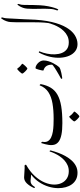

<svg xmlns="http://www.w3.org/2000/svg" viewBox="1041 -2242 1529 3651"><g transform="rotate(-90 1805.5 -416.5)"><path d="M475.1 -714.4Q489.3 -715.8 495.8 -701.4Q502.4 -687 495.1 -683.1Q365.7 -609.9 283 -518.3Q200.2 -426.8 160.6 -330.8Q121.1 -234.9 121.1 -148.9Q121.1 -71.3 150.9 -8.8Q180.7 53.7 237.8 90.3Q294.9 127 376 127Q437 127 488.5 104.2Q540 81.5 582 43.5Q624 5.4 656.5 -41.7Q689 -88.9 712.2 -137.9Q735.4 -187 749 -231.4Q751.5 -242.7 762.7 -235.4Q773.9 -228 769 -212.4Q750.5 -141.1 723.6 -69.1Q696.8 2.9 660.4 67.9Q624 132.8 577.4 183.6Q530.8 234.4 473.1 263.7Q415.5 293 345.7 293Q272 293 217 264.2Q162.1 235.4 125.7 184.8Q89.4 134.3 71.3 68.1Q53.2 2 53.2 -72.8Q53.2 -162.1 81.5 -255.9Q109.9 -349.6 166.3 -435.3Q222.7 -521 306.2 -585.4Q313 -590.8 301 -591.1Q289.1 -591.3 269 -592.3Q249 -593.8 226.3 -596.9Q203.6 -600.1 189.5 -600.1Q154.8 -600.1 128.7 -582Q102.5 -564 77.1 -521Q72.3 -513.7 62.5 -520.3Q52.7 -526.9 56.2 -534.7Q92.3 -616.7 143.1 -669.7Q193.8 -722.7 257.8 -722.7Q302.2 -722.7 346.7 -717.5Q391.1 -712.4 435.5 -712.4Q445.8 -712.4 455.6 -712.6Q465.3 -712.9 475.1 -714.4Z M1509.3 231.4Q1509.3 237.8 1497.8 253.4Q1486.3 269 1470.2 286.4Q1454.1 303.7 1439.5 315.9Q1424.8 328.1 1418.9 328.1Q1411.1 328.1 1395.5 316.2Q1379.9 304.2 1363 287.4Q1346.2 270.5 1334.5 254.9Q1322.8 239.3 1322.8 231.4Q1322.8 224.6 1334.2 209.2Q1345.7 193.8 1361.8 176.8Q1377.9 159.7 1392.3 147.5Q1406.7 135.3 1413.1 135.3Q1418.5 135.7 1426.3 149.2Q1434.1 162.6 1458 187Q1481.9 210.4 1495.6 218.3Q1509.3 226.1 1509.3 231.4ZM1291 4.9Q1158.7 4.9 1073.5 -12.2Q988.3 -29.3 941.9 -62.5Q895.5 -95.7 880.9 -144Q866.2 -192.4 875.5 -255.1Q884.8 -317.9 909.7 -394Q911.6 -399.9 918.2 -396.5Q924.8 -393.1 930.4 -385.7Q936 -378.4 934.6 -372.6Q922.9 -310.5 946.8 -270.8Q970.7 -231 1019 -208.5Q1067.4 -186 1128.9 -176Q1190.4 -166 1254.2 -163.6Q1317.9 -161.1 1372.6 -161.1Q1536.6 -161.1 1664.1 -182.9Q1791.5 -204.6 1878.7 -261.5Q1965.8 -318.4 2007.3 -423.8Q2009.8 -429.2 2015.9 -425.5Q2022 -421.9 2027.1 -415Q2032.2 -408.2 2030.8 -402.3Q2009.3 -291.5 1961.7 -213.9Q1914.1 -136.2 1829.1 -87.9Q1744.1 -39.6 1612.3 -17.3Q1480.5 4.9 1291 4.9Z M2418.5 -757.8Q2418.5 -751.5 2407 -735.8Q2395.5 -720.2 2379.4 -702.9Q2363.3 -685.5 2348.6 -673.3Q2334 -661.1 2328.1 -661.1Q2320.3 -661.1 2304.7 -673.1Q2289.1 -685.1 2272.2 -701.9Q2255.4 -718.8 2243.7 -734.4Q2231.9 -750 2231.9 -757.8Q2231.9 -764.6 2243.4 -780Q2254.9 -795.4 2271 -812.5Q2287.1 -829.6 2301.5 -841.8Q2315.9 -854 2322.3 -854Q2327.6 -853.5 2335.4 -840.1Q2343.3 -826.7 2367.2 -802.2Q2391.1 -778.8 2404.8 -771Q2418.5 -763.2 2418.5 -757.8ZM2335.9 -505.9Q2357.9 -505.9 2383.1 -493.4Q2408.2 -481 2430.4 -459.2Q2452.6 -437.5 2466.8 -410.2Q2481 -382.8 2481 -352.5Q2481 -307.1 2467 -261.2Q2453.1 -215.3 2432.1 -174.3Q2411.1 -133.3 2390.1 -102.5Q2369.1 -71.8 2355 -57.1Q2341.8 -43.5 2310.5 -32.7Q2279.3 -22 2243.7 -14.6Q2208 -7.3 2180.2 -2.9Q2152.3 1.5 2146 2.4Q2138.2 4.4 2133.8 -6.6Q2129.4 -17.6 2136.7 -21Q2140.1 -22.9 2160.6 -34.2Q2181.2 -45.4 2211.2 -62.5Q2241.2 -79.6 2274.2 -99.4Q2307.1 -119.1 2335.9 -137.7Q2364.7 -156.2 2383.1 -170.9Q2401.4 -185.5 2401.4 -191.9Q2401.4 -238.8 2390.1 -268.3Q2378.9 -297.9 2362.1 -314.7Q2345.2 -331.5 2328.4 -339.8Q2311.5 -348.1 2300.3 -351.8Q2289.1 -355.5 2289.1 -359.4Q2289.1 -367.2 2293.7 -390.4Q2298.3 -413.6 2305.4 -440.4Q2312.5 -467.3 2320.6 -486.6Q2328.6 -505.9 2335.9 -505.9Z M2825.2 127Q2893.1 127 2946.5 100.6Q3000 74.2 3040.5 32.5Q3081.1 -9.3 3109.6 -57.1Q3138.2 -105 3156.2 -149.2Q3174.3 -193.4 3183.1 -224.4Q3191.9 -255.4 3192.9 -262.2Q3202.6 -334 3205.3 -414.3Q3208 -494.6 3208 -578.6Q3208 -678.2 3207.3 -779.8Q3206.5 -881.3 3211.4 -977.1Q3213.4 -1017.1 3226.8 -1054.4Q3240.2 -1091.8 3256.1 -1119.6Q3272 -1147.5 3281.7 -1157.7Q3289.1 -1166 3294.7 -1154.1Q3300.3 -1142.1 3298.8 -1135.3Q3295.9 -1124 3289.8 -1102.3Q3283.7 -1080.6 3281.2 -1024.4Q3279.3 -983.4 3276.4 -928.5Q3273.4 -873.5 3270.3 -815.9Q3267.1 -758.3 3264.6 -707.5Q3262.2 -656.7 3261.2 -623Q3254.4 -375 3213.4 -200.4Q3172.4 -25.9 3106.9 83Q3041.5 191.9 2960.2 242.4Q2878.9 293 2792 293Q2715.3 293 2659.4 251Q2603.5 209 2571.5 136Q2539.6 63 2533.7 -30.8Q2527.8 -124.5 2551.3 -229.5Q2574.7 -334.5 2630.4 -439Q2634.3 -446.3 2645.5 -441.4Q2656.7 -436.5 2653.3 -428.2Q2625.5 -362.3 2610.4 -286.9Q2595.2 -211.4 2597.7 -138.2Q2600.1 -64.9 2623.8 -4.9Q2647.5 55.2 2696.5 91.1Q2745.6 127 2825.2 127Z M3466.8 -667Q3469.7 -707.5 3483.4 -744.9Q3497.1 -782.2 3513.4 -809.3Q3529.8 -836.4 3539.6 -846.7Q3546.9 -855 3552.2 -843.3Q3557.6 -831.5 3555.7 -824.7Q3554.2 -817.4 3549.6 -805.7Q3544.9 -793.9 3541 -772.7Q3537.1 -751.5 3537.1 -714.4Q3537.1 -631.8 3535.9 -559.3Q3534.7 -486.8 3530.8 -419.9Q3525.9 -335.9 3511.5 -263.4Q3497.1 -190.9 3480.7 -141.4Q3464.4 -91.8 3453.1 -76.2Q3448.2 -68.8 3439.7 -78.6Q3431.2 -88.4 3432.6 -94.7Q3435.1 -104 3440.9 -119.1Q3446.8 -134.3 3453.1 -161.9Q3459.5 -189.5 3461.9 -235.4Q3467.8 -334.5 3463.4 -443.8Q3459 -553.2 3466.8 -667Z"/></g></svg>

Font: Awami Nastaliq
Style: Regular
Weight: 400
Designer: Peter Martin, SIL International
Foundry: SIL International
Version: Version 3.100